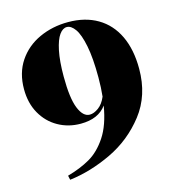

<svg xmlns="http://www.w3.org/2000/svg" viewBox="-103 -621 789 863"><g transform="rotate(-15 291.0 -189.5)"><path d="M546.4 -248Q546.4 -124.5 479 -37.8Q411.6 48.8 313.2 95.5Q214.8 142.1 117.7 153.8L113.3 133.8Q174.3 116.7 219.5 90.6Q264.6 64.5 299.8 11.5Q335 -41.5 349.6 -129.4Q312 -77.1 229.5 -77.1Q171.9 -77.1 124.8 -103.8Q77.6 -130.4 50 -179.2Q22.5 -228 22.5 -293Q22.5 -368.2 58.8 -422.4Q95.2 -476.6 156.7 -504.9Q218.3 -533.2 291.5 -533.2Q370.6 -533.2 428 -499.5Q485.4 -465.8 515.9 -401.9Q546.4 -337.9 546.4 -248ZM355 -169.4Q359.4 -209.5 359.4 -257.8Q359.4 -348.1 347.9 -405.3Q336.4 -462.4 318.4 -487.8Q300.3 -513.2 280.3 -513.2Q261.2 -513.2 245.4 -491.2Q229.5 -469.2 219.5 -421.6Q209.5 -374 209.5 -301.8Q209.5 -200.7 228.8 -153.3Q248 -106 279.3 -106Q298.3 -106 320.1 -121.8Q341.8 -137.7 355 -169.4Z"/></g></svg>

Font: TypoPRO Playfair Display SC
Style: Regular
Weight: 900
Designer: Claus Eggers Sørensen
Foundry: Claus Eggers Sørensen
Version: Version 1.004;PS 001.004;hotconv 1.0.70;makeotf.lib2.5.58329